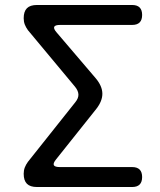

<svg xmlns="http://www.w3.org/2000/svg" viewBox="-20 -750 640 770"><path d="M510 0H128Q101 0 88 -13Q75 -26 75 -53Q75 -67 79.5 -78.5Q84 -90 92 -101L282 -340Q295 -356 294.5 -371Q294 -386 281 -402L92 -629Q84 -640 79.5 -651.5Q75 -663 75 -677Q75 -704 88 -717Q101 -730 128 -730H510Q530 -730 540 -720Q550 -710 550 -690Q550 -670 540 -660Q530 -650 510 -650H221Q201 -650 197.5 -642.5Q194 -635 207 -620L364 -436Q390 -405 390.5 -375Q391 -345 366 -313L205 -111Q192 -95 196 -87.5Q200 -80 220 -80H510Q530 -80 540 -70Q550 -60 550 -40Q550 -20 540 -10Q530 0 510 0Z"/></svg>

Font: Maple Mono NF CN
Style: Regular
Weight: 400
Monospace: yes
Designer: subframe7536
Version: Version 7.000